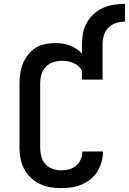

<svg xmlns="http://www.w3.org/2000/svg" viewBox="-20 -966 667 994"><path d="M297 8Q269 8 240.5 3.5Q212 -1 186.5 -13.5Q161 -26 140 -45.5Q119 -65 105.5 -90Q92 -115 86.5 -143.5Q81 -172 81 -200V-535Q81 -561 85 -587.5Q89 -614 99 -638Q109 -662 125.5 -683Q142 -704 164 -718Q186 -732 212.5 -737.5Q239 -743 265 -743Q284 -743 303 -740.5Q322 -738 340.5 -731Q359 -724 375 -713.5Q391 -703 404 -688V-735Q404 -764 409.5 -793Q415 -822 429 -847.5Q443 -873 465 -893Q487 -913 513.5 -925Q540 -937 569 -941.5Q598 -946 627 -946V-854Q603 -854 580 -846.5Q557 -839 540.5 -822Q524 -805 517.5 -782Q511 -759 511 -735V-554H404V-600Q397 -614 385.5 -624Q374 -634 360 -640Q346 -646 331.5 -648.5Q317 -651 302 -651Q278 -651 255.5 -644Q233 -637 217 -620Q201 -603 194.5 -580.5Q188 -558 188 -535V-200Q188 -177 194 -155Q200 -133 215.5 -116Q231 -99 253 -91.5Q275 -84 297 -84Q318 -84 338 -89.5Q358 -95 374 -108.5Q390 -122 398 -141.5Q406 -161 406 -181Q406 -181 406 -181.5Q406 -182 406 -182H513Q513 -182 513 -181.5Q513 -181 513 -180Q513 -153 505.5 -127Q498 -101 484 -78Q470 -55 448.5 -38Q427 -21 402.5 -10.5Q378 0 351 4Q324 8 297 8Z"/></svg>

Font: Iosevka Slab Semibold Extended
Style: Regular
Weight: 600
Width: 7
Monospace: yes
Designer: Belleve Invis
Foundry: Belleve Invis
Version: Version 11.1.0; ttfautohint (v1.8.3)